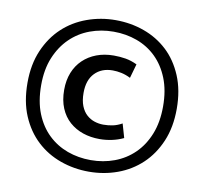

<svg xmlns="http://www.w3.org/2000/svg" viewBox="-74 -713 852 802"><g transform="rotate(10 352.5 -312.5)"><path d="M378 -195Q399 -195 418 -199Q437 -203 457 -214L474 -155Q451 -144 425 -138.5Q399 -133 373 -133Q335 -133 302.5 -144Q270 -155 245 -177Q220 -199 206 -232.5Q192 -266 192 -310Q192 -351 205 -383.5Q218 -416 242 -439Q266 -462 299 -474.5Q332 -487 372 -487Q398 -487 422 -483Q446 -479 471 -467L454 -407Q434 -417 415 -421Q396 -425 378 -425Q331 -425 302.5 -395.5Q274 -366 274 -312Q274 -279 283 -256.5Q292 -234 307 -220.5Q322 -207 340.5 -201Q359 -195 378 -195ZM354 -634Q418 -634 475 -613.5Q532 -593 575 -553Q618 -513 643.5 -452.5Q669 -392 669 -313Q669 -235 643.5 -175Q618 -115 574.5 -74Q531 -33 473.5 -12Q416 9 352 9Q289 9 231.5 -11.5Q174 -32 130.5 -72.5Q87 -113 61.5 -173Q36 -233 36 -313Q36 -391 62 -451Q88 -511 131.5 -551.5Q175 -592 233 -613Q291 -634 354 -634ZM354 -585Q301 -585 254 -567.5Q207 -550 171.5 -515.5Q136 -481 115 -430.5Q94 -380 94 -313Q94 -244 114.5 -193Q135 -142 170.5 -108Q206 -74 252.5 -57Q299 -40 352 -40Q405 -40 452 -57.5Q499 -75 534.5 -109.5Q570 -144 590.5 -195Q611 -246 611 -313Q611 -381 590.5 -432Q570 -483 535 -517Q500 -551 453.5 -568Q407 -585 354 -585Z"/></g></svg>

Font: Mukta Mahee ExtraBold
Style: Regular
Weight: 800
Designer: Shuchita Grover, Noopur Datye, Girish Dalvi, Yashodeep Gholap
Foundry: Ek Type
Version: Version 2.538;PS 1.000;hotconv 16.6.51;makeotf.lib2.5.65220;